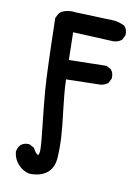

<svg xmlns="http://www.w3.org/2000/svg" viewBox="-90 -741 681 939"><g transform="rotate(10 250.0 -272.0)"><path d="M121.1 136.7Q90.8 129.9 67.4 105.5Q43.5 80.6 39.1 43.9V43V42Q41.5 23.4 53.2 9.3V8.8L53.7 8.3Q70.8 -7.3 96.7 -4.9H98.6L100.6 -3.9L120.1 6.8L122.6 8.3L124 10.7Q129.9 22.5 135.7 29.3Q141.6 36.1 144.3 37.8Q147 39.6 147.9 39.1Q149.4 39.1 150.9 37.4Q152.3 35.6 153.8 29.3Q155.3 22.9 155.3 13.2Q155.3 -19 145 -107.9Q134.8 -197.3 127.9 -280.3Q121.1 -363.8 115.2 -632.8V-635.3L116.2 -637.2L126 -656.7L127 -658.2L127.9 -659.2L135.7 -667L136.7 -668L138.2 -668.9Q169.9 -685.5 210 -679.7L370.1 -673.8Q385.3 -674.3 399.4 -672.9Q413.6 -671.4 426.8 -667.5Q439.9 -663.6 452.6 -657.2L454.6 -656.2L455.6 -654.8Q470.2 -638.2 467.8 -612.3V-610.4L466.8 -608.9L457 -589.4L456.1 -587.4L454.1 -585.9Q436 -572.3 413.1 -572.3H412.6L213.4 -581.5L216.3 -444.3L399.4 -448.2H401.9L403.8 -447.3L423.3 -437.5L425.3 -436.5L426.3 -435.1Q440.9 -418.5 438.5 -392.6V-390.6L437.5 -389.2L427.7 -369.6L426.8 -367.7L424.8 -366.2Q409.2 -355 390.6 -352.5H390.1H389.6L219.2 -348.6Q220.2 -314.9 223.4 -278.3Q226.6 -241.7 231.4 -202.6Q236.8 -159.7 240.2 -125.7Q243.7 -91.8 245.1 -65.9Q246.1 -48.8 246.3 -32Q246.6 -15.1 246.3 1.5Q246.1 18.1 245.1 34.7Q241.7 87.9 208 113.8Q174.8 138.7 122.6 136.7H121.6Z"/></g></svg>

Font: NaikaiFont
Style: Bold
Weight: 700
Version: Version 1.89